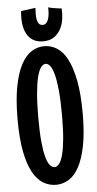

<svg xmlns="http://www.w3.org/2000/svg" viewBox="-62 -953 506 1006"><g transform="rotate(-5 191.5 -449.5)"><path d="M362.8 -341.8Q362.8 -243.7 349.4 -175.3Q335.9 -106.9 313 -64.2Q290 -21.5 258.8 -2.2Q227.5 17.1 191.9 17.1Q156.2 17.1 125 -1.2Q93.8 -19.5 70.3 -61.5Q46.9 -103.5 33.4 -172.4Q20 -241.2 20 -341.8Q20 -442.9 33.4 -513.4Q46.9 -584 70.3 -628.2Q93.8 -672.4 125 -692.1Q156.2 -711.9 191.9 -711.9Q227.5 -711.9 258.8 -692.6Q290 -673.3 313 -629.4Q335.9 -585.4 349.4 -514.9Q362.8 -444.3 362.8 -341.8ZM253.9 -341.8Q253.9 -418.5 249 -471.2Q244.1 -523.9 235.6 -556.9Q227.1 -589.8 215.8 -604.5Q204.6 -619.1 191.9 -619.1Q178.7 -619.1 167.2 -604.2Q155.8 -589.4 147.2 -556.4Q138.7 -523.4 133.8 -470.5Q128.9 -417.5 128.9 -341.8Q128.9 -266.6 133.8 -215.6Q138.7 -164.6 147.2 -133.5Q155.8 -102.5 167.2 -89.4Q178.7 -76.2 191.9 -76.2Q204.6 -76.2 215.8 -90.1Q227.1 -104 235.6 -135.5Q244.1 -167 249 -217.8Q253.9 -268.6 253.9 -341.8ZM300.8 -900.9Q302.7 -873 298.6 -844.2Q294.4 -815.4 281.5 -791.7Q268.6 -768.1 246.3 -752.9Q224.1 -737.8 189.9 -737.8Q158.2 -737.8 137 -750.7Q115.7 -763.7 103.5 -786.4Q91.3 -809.1 87.6 -839.6Q84 -870.1 87.9 -905.8L164.1 -916Q163.1 -900.4 162.8 -884Q162.6 -867.7 165.3 -854.2Q168 -840.8 174.8 -832.3Q181.6 -823.7 194.8 -823.7Q205.6 -823.7 212.6 -830.6Q219.7 -837.4 224.1 -849.6Q228.5 -861.8 230 -877.9Q231.4 -894 231 -913.1Q241.2 -909.7 253.4 -907.5Q265.6 -905.3 276.4 -903.8Q289.1 -901.9 300.8 -900.9Z"/></g></svg>

Font: Mouse Memoirs
Style: Regular
Weight: 400
Version: Version 1.000